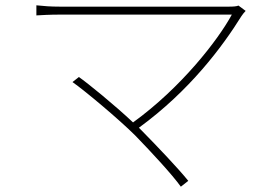

<svg xmlns="http://www.w3.org/2000/svg" viewBox="-20 -679 1040 723"><path d="M878 -658C871 -655 859 -654 843 -654H205C170 -654 145 -656 117 -659V-621C135 -622 167 -624 205 -624H853C801 -528 662 -349 481 -218C411 -284 309 -367 277 -389L253 -370C300 -337 429 -229 490 -168C552 -104 628 -22 661 24L689 2C651 -45 574 -126 514 -187L503 -198C695 -338 818 -504 889 -618C893 -624 899 -632 905 -638Z"/></svg>

Font: Genne Gothic ExtraLight
Style: Regular
Weight: 250
Designer: Ryoko NISHIZUKA (kana & ideographs); Paul D. Hunt (Latin, Greek & Cyrillic); Wenlong ZHANG (bopomofo); Sandoll Communica
Foundry: Adobe Systems Incorporated
Version: Version 1.004;PS 1.004;hotconv 16.6.51;makeotf.lib2.5.65220